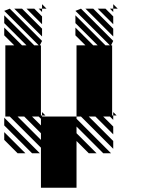

<svg xmlns="http://www.w3.org/2000/svg" viewBox="-25 -879 712 899"><path d="M125 -161.5 -5.2 -291.7V-328.1L161.5 -161.5ZM57.3 -161.5 -5.2 -224V-260.4L93.8 -161.5ZM505.2 -822.9 489.6 -838.5H505.2ZM505.2 -765.6 432.3 -838.5H468.8L505.2 -802.1ZM505.2 -708.3 375 -838.5H411.5L505.2 -744.8ZM171.9 -822.9 156.2 -838.5H171.9ZM171.9 -765.6 99 -838.5H135.4L171.9 -802.1ZM171.9 -708.3 41.7 -838.5H78.1L171.9 -744.8ZM505.2 -338.5V-317.7L489.6 -333.3H458.3L505.2 -286.5V-250L421.9 -333.3H390.6L505.2 -218.8V-182.3L354.2 -333.3H333.3V-322.9L494.8 -161.5H458.3L333.3 -286.5V-255.2L427.1 -161.5H390.6L333.3 -218.8V0H166.7V-187.5L20.8 -333.3H0V-666.7H41.7L-5.2 -713.5V-750L78.1 -666.7H99L-5.2 -770.8V-807.3L135.4 -666.7H156.2L-5.2 -828.1L20.8 -838.5L171.9 -687.5L161.5 -666.7H166.7V-338.5H171.9V-333.3H333.3V-666.7H375L328.1 -713.5V-750L411.5 -666.7H432.3L328.1 -770.8V-807.3L468.8 -666.7H489.6L328.1 -828.1L354.2 -838.5L505.2 -687.5L494.8 -666.7H500V-338.5ZM505.2 -338.5H520.8L505.2 -354.2ZM171.9 -338.5H187.5L171.9 -354.2ZM505.2 -838.5H526L505.2 -859.4ZM171.9 -838.5H192.7L171.9 -859.4ZM166.7 -224V-255.2L88.5 -333.3H57.3ZM166.7 -291.7V-322.9L156.2 -333.3H125Z"/></svg>

Font: 0xA000-Monochrome
Style: Monochrome
Weight: 400
Version: Version 0.1